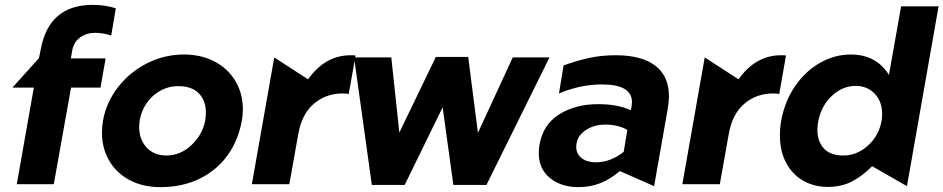

<svg xmlns="http://www.w3.org/2000/svg" viewBox="-20 -757 3877 789"><path d="M361 -737Q180 -737 147 -552L140 -518L31 -397H119L49 0H201L272 -397H393L414 -517H271L277 -550Q283 -584 309 -603Q335 -622 370 -622Q404 -622 437 -611L456 -723Q412 -737 361 -737Z M974 -262Q978 -283 978 -308Q978 -372 948 -423Q918 -474 863 -503.5Q808 -533 736 -533Q655 -533 583.5 -496.5Q512 -460 464 -397.5Q416 -335 403 -260Q399 -237 399 -211Q399 -148 428.5 -97Q458 -46 512.5 -17Q567 12 639 12Q730 12 801 -23Q872 -58 916 -120Q960 -182 974 -262ZM826 -295Q826 -278 823 -260Q811 -202 766 -160Q721 -118 663 -118Q613 -118 582.5 -151Q552 -184 552 -234Q552 -278 573 -317Q594 -356 631 -379.5Q668 -403 712 -403Q769 -403 797.5 -373Q826 -343 826 -295Z M1421 -530Q1316 -530 1246 -431L1107 -521L1015 0H1169L1205 -202Q1219 -287 1269 -330Q1319 -373 1388 -373Q1407 -373 1413 -370L1441 -529Q1435 -530 1421 -530Z M1435 -521 1508 3H1643L1799 -316L1843 3H1979L2238 -521H2087L1944 -211L1904 -523H1771L1621 -212L1588 -521Z M2428 -90Q2393 -90 2370.5 -107Q2348 -124 2348 -153Q2348 -194 2383 -219.5Q2418 -245 2468 -245Q2520 -245 2558 -223L2543 -133Q2489 -90 2428 -90ZM2729 -361Q2729 -444 2673 -487Q2617 -530 2510 -530Q2452 -530 2401.5 -519Q2351 -508 2296 -488L2277 -373Q2365 -410 2454 -410Q2577 -410 2577 -337Q2577 -332 2575 -316L2572 -304Q2519 -329 2438 -329Q2345 -329 2278 -287Q2211 -245 2197 -162Q2194 -144 2194 -128Q2194 -63 2240 -25.5Q2286 12 2357 12Q2407 12 2448.5 -5Q2490 -22 2527 -54L2668 8L2724 -310Q2729 -340 2729 -361Z M3190 -530Q3085 -530 3015 -431L2876 -521L2784 0H2938L2974 -202Q2988 -287 3038 -330Q3088 -373 3157 -373Q3176 -373 3182 -370L3210 -529Q3204 -530 3190 -530Z M3837 -731H3683L3633 -449Q3581 -533 3476 -533Q3411 -533 3351 -499.5Q3291 -466 3248 -404Q3205 -342 3190 -260Q3185 -234 3185 -200Q3185 -136 3210.5 -88Q3236 -40 3280.5 -14.5Q3325 11 3382 11Q3438 11 3480.5 -11Q3523 -33 3564 -74L3707 8ZM3339 -223Q3339 -244 3343 -261Q3356 -324 3399.5 -364Q3443 -404 3496 -404Q3544 -404 3574.5 -372Q3605 -340 3605 -289Q3605 -271 3603 -262Q3592 -199 3546.5 -158.5Q3501 -118 3446 -118Q3392 -118 3365.5 -147Q3339 -176 3339 -223Z"/></svg>

Font: Geom Bold
Style: Bold Italic
Weight: 700
Italic angle: -10°
Version: Version 1.102